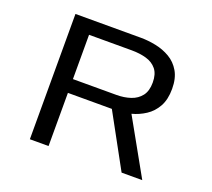

<svg xmlns="http://www.w3.org/2000/svg" viewBox="-119 -854 1113 1008"><g transform="rotate(20 437.5 -350.0)"><path d="M139.5 0V-700H505Q546.5 -700 589.5 -691.2Q632.5 -682.5 669.2 -661Q706 -639.5 728.5 -601Q751 -562.5 751 -503.5Q751 -444 729 -404.5Q707 -365 671.2 -341.8Q635.5 -318.5 595 -308L767.5 0H652L489.5 -297H244V0ZM244 -374H486.5Q530 -374 565.8 -386Q601.5 -398 622.8 -425.5Q644 -453 644 -500Q644 -547.5 622.5 -574Q601 -600.5 564.5 -611Q528 -621.5 483 -621.5H244Z"/></g></svg>

Font: Trispace SemiExpanded
Style: Regular
Weight: 400
Width: 6
Designer: Tyler Finck
Foundry: Etcetera Type Company
Version: Version 1.210; ttfautohint (v1.8.3)